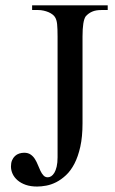

<svg xmlns="http://www.w3.org/2000/svg" viewBox="-20 -682 430 718"><path d="M358.9 -644.5Q338.4 -644.5 324.5 -638.4Q310.5 -632.3 300.3 -620.6Q288.6 -603.5 288.6 -545.4V-221.2Q288.6 -170.4 280.3 -133.3Q272 -96.2 258.3 -69.8Q244.6 -43.5 226.8 -26.9Q209 -10.3 190.2 -0.7Q171.4 8.8 152.8 12.2Q134.3 15.6 119.1 15.6Q94.7 15.6 76.4 9.3Q58.1 2.9 45.7 -7.8Q33.2 -18.6 27.1 -32Q21 -45.4 21 -59.6Q21 -72.8 25.1 -82.5Q29.3 -92.3 36.1 -98.6Q43 -105 52 -107.9Q61 -110.8 70.3 -110.8Q85 -110.8 94.7 -104Q104.5 -97.2 110.8 -86.9Q117.2 -76.7 121.8 -64.9Q126.5 -53.2 131.3 -43Q136.2 -32.7 142.6 -25.9Q148.9 -19 158.7 -19Q165 -19 171.4 -22.9Q177.7 -26.9 183.1 -35.6Q188.5 -44.4 191.9 -58.8Q195.3 -73.2 195.3 -93.8V-545.4Q195.3 -574.7 193.6 -591.6Q191.9 -608.4 185.5 -618.2Q182.6 -623 176.3 -627.9Q169.9 -632.8 161.4 -636.5Q152.8 -640.1 142.8 -642.3Q132.8 -644.5 123 -644.5H100.1V-662.1H382.8V-644.5Z"/></svg>

Font: Doulos SIL
Style: Regular
Weight: 400
Designer: Walt Agee, Victor Gaultney, Peter Martin, Debbi Hosken
Foundry: SIL International
Version: Version 4.110; 2011; Maintenance release